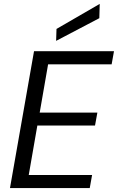

<svg xmlns="http://www.w3.org/2000/svg" viewBox="-20 -962 603 982"><path d="M31 0 154 -700H563L551 -633H226L183 -386H478L466 -320H171L127 -67H451L439 0ZM267 -753 269 -814 490 -942 488 -869Z"/></svg>

Font: DM Sans 18pt
Style: Italic
Weight: 400
Italic angle: -10°
Designer: Colophon Foundry, Jonny Pinhorn
Foundry: Colophon Foundry
Version: Version 4.004;gftools[0.9.30]